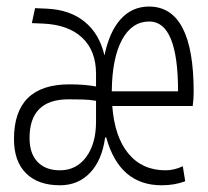

<svg xmlns="http://www.w3.org/2000/svg" viewBox="-20 -547 626 577"><path d="M160.2 9.8Q94.2 9.8 58.1 -26.4Q22 -62.5 22 -128.9Q22 -293.5 188.5 -293.5Q234.9 -293.5 268.6 -287.1V-325.2Q268.6 -394.5 227.1 -433.6Q185.5 -472.7 109.9 -476.1L75.7 -477.5L85.4 -522.5L119.6 -521Q189.5 -518.1 234.1 -481.9Q278.8 -445.8 293.9 -380.4Q308.6 -451.7 342.8 -489.5Q377 -527.3 427.7 -527.3Q562 -527.3 562 -271.5Q562 -247.6 559.1 -228.5H317.4Q324.2 -136.2 365.7 -85.7Q407.2 -35.2 477.5 -35.2Q503.4 -35.2 529.3 -47.4L536.6 -2.4Q504.9 9.8 465.8 9.8Q338.9 9.8 299.3 -133.8H295.9Q286.6 -65.4 250.7 -27.8Q214.8 9.8 160.2 9.8ZM428.7 -482.4Q376.5 -482.4 346.7 -427.5Q316.9 -372.6 315.9 -272.5H515.1Q515.1 -482.4 428.7 -482.4ZM68.8 -132.3Q68.8 -85.4 93 -60.3Q117.2 -35.2 160.2 -35.2Q209.5 -35.2 239 -75.2Q268.6 -115.2 268.6 -181.2V-244.1Q249 -247.6 227.3 -248Q205.6 -248.5 186 -248.5Q68.8 -248.5 68.8 -132.3Z"/></svg>

Font: Caskaydia Cove ExtraLight
Style: Regular
Weight: 200
Monospace: yes
Designer: Aaron Bell
Foundry: Saja Typeworks
Version: Version 4.300; ttfautohint (v1.8.3)